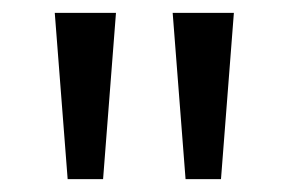

<svg xmlns="http://www.w3.org/2000/svg" viewBox="-20 -734 448 298"><path d="M160 -714H65L85 -456H140ZM343 -714H248L268 -456H323Z"/></svg>

Font: Noto Sans Newa
Style: Regular
Weight: 400
Designer: Monotype Design Team
Foundry: Monotype Imaging Inc.
Version: Version 2.007